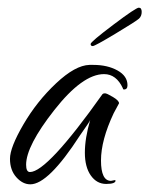

<svg xmlns="http://www.w3.org/2000/svg" viewBox="-20 -442 414 500"><path d="M269 29 279 27 281 28Q281 37 256.5 37Q232 37 216.5 15Q201 -7 201 -44.5Q201 -82 215 -130Q215 -127 188 -89Q106 38 59 38Q39 38 22.5 19.5Q6 1 6 -28.5Q6 -58 41 -118Q76 -178 126 -225Q176 -272 213 -273H223Q260 -273 286 -258.5Q312 -244 312 -220Q312 -209 303 -209Q300 -209 300 -212Q283 -249 251 -249Q195 -249 121.5 -155.5Q48 -62 48 -13Q48 6 58 6Q103 6 247 -197Q249 -199 253.5 -199Q258 -199 274 -189.5Q290 -180 290 -173Q290 -173 276 -147Q243 -77 243 -24Q243 29 269 29ZM341.5 -422Q349 -422 349 -411Q349 -400 342 -393.5Q335 -387 281 -354.5Q227 -322 221.5 -322Q216 -322 216 -327.5Q216 -333 275 -377.5Q334 -422 341.5 -422Z"/></svg>

Font: Qwigley
Style: Regular
Weight: 400
Designer: Robert E. Leuschke
Foundry: Robert E. Leuschke
Version: Version 1.003